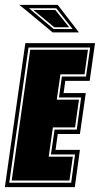

<svg xmlns="http://www.w3.org/2000/svg" viewBox="-46 -768 410 788"><path d="M-26 0 58 -591H344L322 -436H222L215 -386H306L282 -218H191L182 -153H282L261 0ZM-8 -18H246L262 -134H163L178 -236H269L287 -368H196L208 -454H307L324 -573H71ZM2 -27 78 -564H315L301 -463H202L187 -359H278L262 -245H171L154 -125H253L239 -27ZM278 -635H170L63 -724L33 -748H191ZM252 -649 185 -734H73L174 -649ZM238 -656H177L91 -727H181Z"/></svg>

Font: Alumni Sans Collegiate One
Style: Italic
Weight: 400
Italic angle: -8°
Designer: Robert E. Leuschke
Foundry: Robert E. Leuschke
Version: Version 1.100